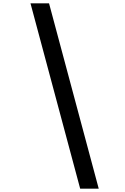

<svg xmlns="http://www.w3.org/2000/svg" viewBox="-20 -964 757 1159"><path d="M576 175 276 -944H164L464 175Z"/></svg>

Font: Malmofest Medium
Style: Regular
Weight: 500
Designer: Jonny Pinhorn (Poppins), Kolossal
Version: Version 1.004;Glyphs 3.1.2 (3151)